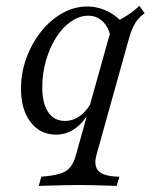

<svg xmlns="http://www.w3.org/2000/svg" viewBox="-20 -448 521 655"><path d="M112.1 186.3 121 154.8Q160.5 151.6 183.9 144.8Q207.3 137.9 219.8 122.2Q232.3 106.5 239.5 79L365.3 -370.2Q389.5 -379.8 412.9 -394.8Q436.3 -409.7 455.6 -428.2L473.4 -403.2Q459.7 -392.7 450.4 -381.9Q441.1 -371 434.3 -356.5Q427.4 -341.9 421 -320.2L309.7 78.2Q298.4 118.5 316.9 136.3Q335.5 154 387.1 154.8L378.2 186.3Q366.1 185.5 346.4 185.1Q326.6 184.7 302 183.9Q277.4 183.1 250.8 183.1Q225 183.1 198 183.9Q171 184.7 148.4 185.1Q125.8 185.5 112.1 186.3ZM171 11.3Q116.9 11.3 84.3 -31.5Q51.6 -74.2 51.6 -145.2Q51.6 -200 70.2 -250.4Q88.7 -300.8 120.2 -340.3Q151.6 -379.8 192.3 -402.8Q233.1 -425.8 276.6 -425.8Q315.3 -425.8 349.6 -408.1Q383.9 -390.3 409.7 -357.3L358.9 -314.5Q352.4 -352.4 331.9 -373.4Q311.3 -394.4 281.5 -394.4Q250.8 -394.4 222.2 -374.6Q193.5 -354.8 171.8 -320.6Q150 -286.3 137.1 -242.3Q124.2 -198.4 124.2 -150.8Q124.2 -95.2 144.4 -65.3Q164.5 -35.5 201.6 -35.5Q230.6 -35.5 254.8 -54Q279 -72.6 297.6 -108.9L293.5 -82.3Q271.8 -37.1 240.7 -12.9Q209.7 11.3 171 11.3Z"/></svg>

Font: Playfair 12pt Light
Style: Italic
Weight: 300
Italic angle: -15.6°
Designer: Claus Eggers Sørensen
Foundry: Claus Eggers Sørensen
Version: Version 2.000;gftools[0.9.28]